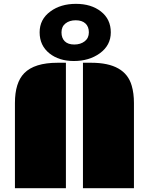

<svg xmlns="http://www.w3.org/2000/svg" viewBox="-20 -997 789 1017"><path d="M419.4 -664.6H463.4Q643.1 -664.6 677.7 -543Q689.5 -502.9 689.5 -451.2V0H419.4ZM59.1 -451.2Q59.1 -559.1 108.4 -609.4Q162.6 -664.6 285.2 -664.6H329.1V0H59.1ZM371.1 -673.8Q292.5 -673.8 241.7 -714.4Q189.9 -755.9 189.9 -825.7Q189.9 -895 247.1 -936.5Q301.3 -976.6 382.3 -976.6Q462.9 -976.6 514.2 -936.5Q566.9 -895.5 566.9 -825.7Q566.9 -756.8 508.3 -714.4Q451.7 -673.8 371.1 -673.8ZM450.7 -825.7Q450.7 -856 432.4 -872.8Q414.1 -889.6 381.1 -889.6Q348.1 -889.6 326.9 -872.8Q305.7 -856 305.7 -825.7Q305.7 -795.4 323 -778.3Q340.3 -761.2 373.5 -761.2Q406.7 -761.2 428.7 -778.3Q450.7 -795.4 450.7 -825.7Z"/></svg>

Font: Plaster
Style: Regular
Weight: 400
Designer: Eben Sorkin
Foundry: Eben Sorkin
Version: Version 1.007